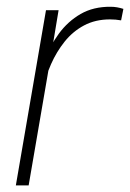

<svg xmlns="http://www.w3.org/2000/svg" viewBox="-20 -559 392 579"><path d="M141.6 -437.5 66.4 0H27.8L118.7 -528.3H156.7ZM352.1 -532.2 345.2 -497.6Q336.9 -499 328.6 -499.8Q320.3 -500.5 311.5 -500.5Q267.6 -500.5 233.6 -482.4Q199.7 -464.4 175 -433.6Q150.4 -402.8 134 -365.7Q117.7 -328.6 109.4 -290.5L89.8 -286.6Q97.7 -331.1 114 -375.7Q130.4 -420.4 157.5 -457.5Q184.6 -494.6 223.1 -516.8Q261.7 -539.1 314 -538.6Q323.7 -538.6 333.3 -536.9Q342.8 -535.2 352.1 -532.2Z"/></svg>

Font: Roboto ExtraLight
Style: Italic
Weight: 250
Designer: Christian Robertson
Foundry: Google
Version: Version 3.009; 2024